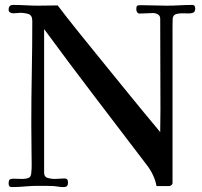

<svg xmlns="http://www.w3.org/2000/svg" viewBox="-20 -756 820 779"><path d="M772 -721Q772 -708 763.5 -704.5Q755 -701 743.5 -701.5Q732 -702 723 -702Q698 -702 689.5 -696.5Q681 -691 680.5 -678.5Q680 -666 680 -645V-13Q680 -9 675.5 -5Q671 -1 666 -1H615Q611 -24 600.5 -46Q590 -68 576 -86Q471 -224 366 -361.5Q261 -499 159 -638Q159 -493 159 -347Q159 -201 159 -55Q159 -38 173.5 -34Q188 -30 201 -30Q212 -30 222 -31Q232 -32 242 -32Q256 -32 256 -16Q256 -6 252 -1.5Q248 3 237 3Q227 3 218 1.5Q209 0 199 -1Q183 -2 167 -2Q151 -2 134 -2Q108 -2 81.5 0.5Q55 3 29 3Q20 3 17.5 -1Q15 -5 15 -12Q15 -23 19 -27Q23 -31 34 -31Q44 -31 53 -30.5Q62 -30 71 -30Q85 -30 95.5 -34Q106 -38 107 -55Q109 -74 108.5 -93.5Q108 -113 108 -132L107 -253Q107 -357 109 -461.5Q111 -566 111 -671Q111 -694 95.5 -699Q80 -704 62 -704Q55 -704 48 -703Q41 -702 34 -702Q27 -702 21 -705.5Q15 -709 15 -716Q15 -736 33 -736Q59 -736 85 -734.5Q111 -733 136 -733Q156 -733 175.5 -733.5Q195 -734 214 -734Q252 -684 291 -635.5Q330 -587 369 -539Q434 -459 499 -379Q564 -299 630 -220L631 -316Q631 -407 630.5 -498Q630 -589 630 -680Q630 -692 621 -697.5Q612 -703 601 -703Q587 -703 573.5 -702Q560 -701 546 -701Q540 -701 536.5 -706.5Q533 -712 533 -717Q533 -728 535.5 -731.5Q538 -735 550 -735Q576 -735 603 -734Q630 -733 656 -733Q682 -733 708.5 -734.5Q735 -736 761 -736Q772 -736 772 -721Z"/></svg>

Font: Kaisei Decol Medium
Style: Regular
Weight: 500
Designer: Font-Kai, 金井和夫
Foundry: KAZUO KANAI
Version: Version 5.003